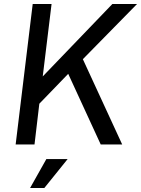

<svg xmlns="http://www.w3.org/2000/svg" viewBox="-20 -720 703 957"><path d="M58 0 143 -700H237L193 -339L540 -700H663L393 -425L589 0H482L320 -352L176 -203L152 0ZM211 73H317L201 217H130Z"/></svg>

Font: Haskoy Medium
Style: Italic
Weight: 500
Designer: Ertekin Erdin
Foundry: Ertekin Erdin
Version: Version 2.000; ttfautohint (v1.8.4.7-5d5b)